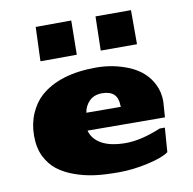

<svg xmlns="http://www.w3.org/2000/svg" viewBox="-86 -865 971 968"><g transform="rotate(-10 399.5 -380.5)"><path d="M647 -602.5H461.4L465.3 -776.9H647ZM154.8 -602.1Q152.8 -602.1 152.8 -605.5L159.2 -776.9L341.3 -777.8L338.9 -603ZM511.7 -305.7Q511.2 -351.6 490.5 -370.6Q469.7 -389.6 429.9 -389.6Q390.1 -389.6 365.7 -366Q341.3 -342.3 335.4 -306.6ZM136.2 -434.1Q235.4 -522.5 423.3 -522.5Q512.7 -522.5 593.3 -488.3Q673.8 -453.1 708 -382.8Q727.5 -343.3 727.5 -295.4L721.7 -214.8L325.7 -216.8Q337.4 -172.4 382.6 -147Q427.7 -121.6 505.9 -121.6Q584 -121.6 686 -164.1H712.4L703.1 -40Q672.9 -17.1 595.2 0.2Q517.6 17.6 444.6 17.6Q371.6 17.6 320.8 10.7Q270 3.9 220.2 -13.9Q170.4 -31.7 135 -59.3Q99.6 -86.9 77.6 -131.1Q55.7 -175.3 55.7 -237.1Q55.7 -298.8 78.1 -350.6Q100.6 -402.3 136.2 -434.1Z"/></g></svg>

Font: Seymour One
Style: Book
Weight: 400
Designer: vernon adams
Foundry: vernon adams
Version: Version 1.000; ttfautohint (v0.93) -l 8 -r 50 -G 200 -x 0 -w